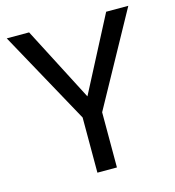

<svg xmlns="http://www.w3.org/2000/svg" viewBox="-106 -801 814 891"><g transform="rotate(-15 300.5 -355.5)"><path d="M114.7 -710.9H7.3L252.4 -265.1V0H346.2V-265.1L591.3 -710.9H484.9L299.3 -354Z"/></g></svg>

Font: Nahid
Style: Regular
Weight: 400
Foundry: DejaVu fonts team - Redesigned by Saber Rastikerdar
Version: Version 0.3.0